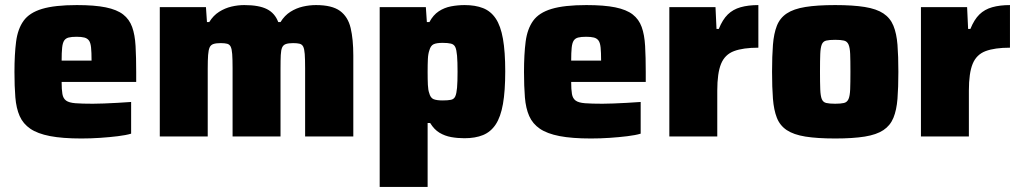

<svg xmlns="http://www.w3.org/2000/svg" viewBox="-20 -538 4024 757"><path d="M301 8Q226 8 177 -1.5Q128 -11 99.5 -30.5Q71 -50 57.5 -80.5Q44 -111 40.5 -154.5Q37 -198 37 -254Q37 -324 43.5 -374Q50 -424 73 -456Q96 -488 146 -503Q196 -518 283 -518Q353 -518 397 -509Q441 -500 465.5 -481Q490 -462 501 -431.5Q512 -401 514.5 -356.5Q517 -312 517 -254V-215H223Q223 -185 226 -167.5Q229 -150 240.5 -141.5Q252 -133 277.5 -131Q303 -129 346 -129Q365 -129 389.5 -130Q414 -131 442.5 -132.5Q471 -134 497 -136V-11Q477 -5 444.5 -1Q412 3 375 5.5Q338 8 301 8ZM341 -283V-299Q341 -332 339 -351Q337 -370 330.5 -378.5Q324 -387 312.5 -390Q301 -393 282 -393Q262 -393 250.5 -390Q239 -387 233 -378Q227 -369 225 -350Q223 -331 223 -299H358Z M610 0V-510H792L796 -451H805Q821 -477 844 -491.5Q867 -506 892.5 -512Q918 -518 943 -518Q1001 -518 1032.5 -502Q1064 -486 1077 -451H1086Q1102 -477 1125 -491.5Q1148 -506 1174 -512Q1200 -518 1226 -518Q1289 -518 1320.5 -495Q1352 -472 1362.5 -427.5Q1373 -383 1373 -319V0H1183V-269Q1183 -305 1181.5 -325Q1180 -345 1175.5 -354Q1171 -363 1161.5 -365.5Q1152 -368 1136 -368Q1118 -368 1107.5 -364.5Q1097 -361 1092.5 -351Q1088 -341 1087 -321Q1086 -301 1086 -267V0H897V-269Q897 -305 895.5 -325Q894 -345 889.5 -354Q885 -363 875.5 -365.5Q866 -368 850 -368Q832 -368 821.5 -364.5Q811 -361 806.5 -351Q802 -341 800.5 -321Q799 -301 799 -267V0Z M1477 199V-510H1659L1663 -451H1673Q1688 -479 1710 -493.5Q1732 -508 1758.5 -513Q1785 -518 1812 -518Q1854 -518 1884.5 -506Q1915 -494 1934.5 -465Q1954 -436 1963 -385Q1972 -334 1972 -257Q1972 -179 1963 -128Q1954 -77 1934.5 -47.5Q1915 -18 1884.5 -5.5Q1854 7 1811 7Q1784 7 1759 2.5Q1734 -2 1713 -14.5Q1692 -27 1676 -53H1666V199ZM1725 -142Q1746 -142 1758 -144.5Q1770 -147 1775 -158Q1780 -169 1782 -192Q1784 -215 1784 -255Q1784 -295 1782 -318.5Q1780 -342 1775 -352.5Q1770 -363 1758 -366Q1746 -369 1725 -369Q1701 -369 1689.5 -363.5Q1678 -358 1673 -340Q1668 -326 1667 -305.5Q1666 -285 1666 -255Q1666 -224 1667 -203.5Q1668 -183 1672 -172Q1677 -152 1689.5 -147Q1702 -142 1725 -142Z M2310 8Q2235 8 2186 -1.5Q2137 -11 2108.5 -30.5Q2080 -50 2066.5 -80.5Q2053 -111 2049.5 -154.5Q2046 -198 2046 -254Q2046 -324 2052.5 -374Q2059 -424 2082 -456Q2105 -488 2155 -503Q2205 -518 2292 -518Q2362 -518 2406 -509Q2450 -500 2474.5 -481Q2499 -462 2510 -431.5Q2521 -401 2523.5 -356.5Q2526 -312 2526 -254V-215H2232Q2232 -185 2235 -167.5Q2238 -150 2249.5 -141.5Q2261 -133 2286.5 -131Q2312 -129 2355 -129Q2374 -129 2398.5 -130Q2423 -131 2451.5 -132.5Q2480 -134 2506 -136V-11Q2486 -5 2453.5 -1Q2421 3 2384 5.5Q2347 8 2310 8ZM2350 -283V-299Q2350 -332 2348 -351Q2346 -370 2339.5 -378.5Q2333 -387 2321.5 -390Q2310 -393 2291 -393Q2271 -393 2259.5 -390Q2248 -387 2242 -378Q2236 -369 2234 -350Q2232 -331 2232 -299H2367Z M2619 0V-510H2801L2805 -424H2814Q2829 -461 2849.5 -481Q2870 -501 2900 -509.5Q2930 -518 2970 -518V-350Q2910 -350 2874 -336.5Q2838 -323 2823 -286.5Q2808 -250 2808 -181V0Z M3273 8Q3202 8 3155.5 0.5Q3109 -7 3082 -25Q3055 -43 3043 -73.5Q3031 -104 3027.5 -148.5Q3024 -193 3024 -255Q3024 -317 3027.5 -361.5Q3031 -406 3043 -436.5Q3055 -467 3082 -485Q3109 -503 3155.5 -510.5Q3202 -518 3273 -518Q3343 -518 3389.5 -510.5Q3436 -503 3463 -485Q3490 -467 3502.5 -436.5Q3515 -406 3518.5 -361.5Q3522 -317 3522 -255Q3522 -193 3518.5 -148.5Q3515 -104 3502.5 -73.5Q3490 -43 3463 -25Q3436 -7 3389.5 0.5Q3343 8 3273 8ZM3273 -129Q3295 -129 3307.5 -132Q3320 -135 3325.5 -147.5Q3331 -160 3332 -186Q3333 -212 3333 -255Q3333 -300 3332 -325Q3331 -350 3325.5 -362.5Q3320 -375 3307.5 -378Q3295 -381 3273 -381Q3250 -381 3237.5 -378Q3225 -375 3220 -362.5Q3215 -350 3214 -325Q3213 -300 3213 -255Q3213 -212 3214 -186Q3215 -160 3220 -147.5Q3225 -135 3237.5 -132Q3250 -129 3273 -129Z M3611 0V-510H3793L3797 -424H3806Q3821 -461 3841.5 -481Q3862 -501 3892 -509.5Q3922 -518 3962 -518V-350Q3902 -350 3866 -336.5Q3830 -323 3815 -286.5Q3800 -250 3800 -181V0Z"/></svg>

Font: Saira Thin ExtraBold
Style: Regular
Weight: 800
Version: Version 1.101